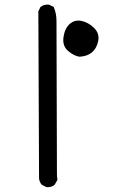

<svg xmlns="http://www.w3.org/2000/svg" viewBox="-20 -807 540 826"><path d="M180 -2 160 -12Q150 -23 148 -39L145 -758L154 -777Q170 -789 191 -787L211 -777Q223 -750 223 -717Q223 -684 225 -53L227 -33L215 -12Q201 0 180 -2ZM323 -563Q301 -565 274.5 -586.5Q248 -608 253 -646Q258 -684 279.5 -703.5Q301 -723 330.5 -717Q360 -711 384.5 -687Q409 -663 402.5 -631Q396 -599 376 -582Q356 -565 323 -563Z"/></svg>

Font: Kosefont JP
Style: Regular
Weight: 400
Designer: Nozomi Seto 瀬戸のぞみ
Version: Version 3.00;June 19, 2020